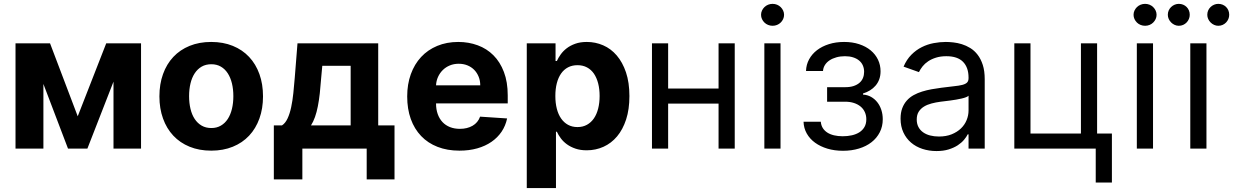

<svg xmlns="http://www.w3.org/2000/svg" viewBox="-20 -770 6390 995"><path d="M530.5 -545.5H710.9V0H568.2V-346.9L432.9 0H332.4L204.9 -334.9V0H60.4V-545.5H239.3L382.8 -167.3Z M1074.6 10.7Q1012.4 10.7 962.7 -9.6Q913 -29.8 878.2 -66.9Q843.4 -104 824.8 -155.9Q806.1 -207.7 806.1 -270.6Q806.1 -334.2 824.8 -386Q843.4 -437.9 878.2 -475Q913 -512.1 962.7 -532.3Q1012.4 -552.6 1074.6 -552.6Q1136.7 -552.6 1186.4 -532.3Q1236.2 -512.1 1271 -475Q1305.8 -437.9 1324.4 -386Q1343 -334.2 1343 -270.6Q1343 -207.7 1324.4 -155.9Q1305.8 -104 1271 -66.9Q1236.2 -29.8 1186.4 -9.6Q1136.7 10.7 1074.6 10.7ZM1075.3 -106.5Q1103.3 -106.5 1124.6 -119Q1146 -131.4 1160.3 -153.4Q1174.7 -175.4 1182 -205.8Q1189.3 -236.2 1189.3 -271.7Q1189.3 -307.5 1182 -337.7Q1174.7 -367.9 1160.3 -390.1Q1146 -412.3 1124.6 -424.7Q1103.3 -437.1 1075.3 -437.1Q1046.5 -437.1 1025 -424.7Q1003.6 -412.3 989 -390.1Q974.4 -367.9 967.2 -337.7Q959.9 -307.5 959.9 -271.7Q959.9 -236.2 967.2 -205.8Q974.4 -175.4 989 -153.4Q1003.6 -131.4 1025 -119Q1046.5 -106.5 1075.3 -106.5Z M1399.1 -120H1441.1Q1458.8 -131.4 1470.3 -156.2Q1481.9 -181.1 1489 -214.7Q1496.1 -248.2 1500.2 -287.6Q1504.3 -327.1 1507.5 -367.2L1521.7 -545.5H1940V-120H2024.5V159.8H1880.3V0H1546.9V159.8H1399.1ZM1797.2 -120V-429H1650.2L1644.5 -367.2Q1641.3 -323.5 1637.3 -286.6Q1633.2 -249.6 1627.1 -218.9Q1621.1 -188.2 1612.4 -163.7Q1603.7 -139.2 1591.6 -120Z M2360.8 10.7Q2297.9 10.7 2247.7 -8.9Q2197.4 -28.4 2162.5 -65Q2127.5 -101.6 2108.8 -153.4Q2090.2 -205.3 2090.2 -270.2Q2090.2 -333.5 2109 -385.5Q2127.8 -437.5 2162.3 -474.6Q2196.7 -511.7 2245.7 -532.1Q2294.7 -552.6 2354.8 -552.6Q2408.7 -552.6 2455.6 -535.3Q2502.5 -518.1 2537.1 -483.5Q2571.7 -448.9 2591.4 -397Q2611.2 -345.2 2611.2 -275.6V-234H2239.7V-233.7Q2239.7 -203.1 2248.4 -178.8Q2257.1 -154.5 2273.1 -137.4Q2289.1 -120.4 2312 -111.3Q2334.9 -102.3 2363.3 -102.3Q2401.3 -102.3 2429 -118.3Q2456.7 -134.2 2468 -165.5L2608 -156.2Q2600.1 -118.3 2579.4 -87.5Q2558.6 -56.8 2527 -35Q2495.4 -13.1 2453.5 -1.2Q2411.6 10.7 2360.8 10.7ZM2468.8 -327.8Q2468.8 -352.3 2460.4 -372.7Q2452.1 -393.1 2437.5 -408Q2422.9 -422.9 2402.3 -431.3Q2381.7 -439.6 2357.2 -439.6Q2332 -439.6 2311.1 -430.9Q2290.1 -422.2 2274.7 -407Q2259.2 -391.7 2250 -371.4Q2240.8 -351.2 2239.7 -327.8Z M2709.9 -545.5H2859V-453.8H2865.8Q2873.2 -470.5 2885.7 -487.9Q2898.1 -505.3 2916.7 -519.7Q2935.4 -534.1 2961.1 -543.3Q2986.9 -552.6 3021 -552.6Q3065.7 -552.6 3105.8 -535.2Q3146 -517.8 3176.1 -482.6Q3206.3 -447.4 3224.1 -394.9Q3241.8 -342.3 3241.8 -272Q3241.8 -203.5 3224.8 -151.1Q3207.7 -98.7 3177.9 -63.2Q3148.1 -27.7 3107.6 -9.4Q3067.1 8.9 3020.6 8.9Q2987.6 8.9 2962.2 0.2Q2936.8 -8.5 2918 -22.2Q2899.1 -35.9 2886.4 -53.1Q2873.6 -70.3 2865.8 -87.4H2861.2V204.5H2709.9ZM2858 -272.7Q2858 -236.2 2865.6 -206.5Q2873.2 -176.8 2888 -155.7Q2902.7 -134.6 2924 -123Q2945.3 -111.5 2972.7 -111.5Q3000.4 -111.5 3021.8 -123.4Q3043.3 -135.3 3057.9 -156.6Q3072.4 -177.9 3079.9 -207.6Q3087.4 -237.2 3087.4 -272.7Q3087.4 -308.2 3079.9 -337.5Q3072.4 -366.8 3058.1 -388Q3043.7 -409.1 3022.2 -420.6Q3000.7 -432.2 2972.7 -432.2Q2945 -432.2 2923.7 -421Q2902.3 -409.8 2887.8 -389Q2873.2 -368.3 2865.6 -338.8Q2858 -309.3 2858 -272.7Z M3442.5 -311.1H3703.8V-545.5H3787.6V0H3703.8V-233H3442.5V0H3358.7V-545.5H3442.5Z M3941.1 -545.5H4024.9V0H3941.1ZM3983.7 -636.4Q3971.6 -636.4 3960.6 -640.8Q3949.6 -645.2 3941.6 -653.1Q3933.6 -660.9 3928.8 -671.2Q3924 -681.5 3924 -693.2Q3924 -704.9 3928.8 -715.2Q3933.6 -725.5 3941.6 -733.3Q3949.6 -741.1 3960.6 -745.6Q3971.6 -750 3983.7 -750Q3996.1 -750 4006.9 -745.6Q4017.8 -741.1 4025.7 -733.3Q4033.7 -725.5 4038.5 -715.2Q4043.3 -704.9 4043.3 -693.2Q4043.3 -681.5 4038.5 -671.2Q4033.7 -660.9 4025.7 -653.1Q4017.8 -645.2 4006.9 -640.8Q3996.1 -636.4 3983.7 -636.4Z M4233.7 -139.2Q4235.1 -120.7 4243.8 -106.7Q4252.5 -92.7 4267.2 -83.1Q4282 -73.5 4302.4 -68.7Q4322.8 -63.9 4347.3 -63.9Q4372.5 -63.9 4394.7 -68.9Q4416.9 -73.9 4433.6 -84.5Q4450.3 -95.2 4459.9 -111.9Q4469.5 -128.6 4469.5 -152Q4469.5 -172.2 4461.8 -189.1Q4454.2 -206 4439.8 -217.9Q4425.4 -229.8 4405.4 -236.3Q4385.3 -242.9 4360.1 -242.9H4266.3V-318.2H4360.1Q4385.3 -318.2 4403.6 -324.2Q4421.9 -330.3 4434.1 -340.9Q4446.4 -351.6 4452.2 -366.1Q4458.1 -380.7 4458.1 -397.7Q4458.1 -415.8 4451.5 -430.8Q4445 -445.7 4432.2 -456.3Q4419.4 -467 4400.9 -472.8Q4382.5 -478.7 4358.7 -478.7Q4334.9 -478.7 4314.5 -473Q4294 -467.3 4278.9 -457.2Q4263.8 -447.1 4255 -433.1Q4246.1 -419 4245 -402H4157Q4158 -435 4173.1 -462.7Q4188.2 -490.4 4214.3 -510.3Q4240.4 -530.2 4276.1 -541.4Q4311.8 -552.6 4354.4 -552.6Q4397.7 -552.6 4432.5 -541Q4467.3 -529.5 4492 -509.1Q4516.7 -488.6 4530 -460.8Q4543.3 -432.9 4543.3 -400.6Q4543.3 -377.5 4536.4 -358.8Q4529.5 -340.2 4517.2 -326Q4505 -311.8 4488.5 -301.7Q4471.9 -291.5 4452.4 -285.5V-279.8Q4475.5 -278.4 4494.3 -267.8Q4513.1 -257.1 4526.6 -239.9Q4540.1 -222.7 4547.4 -200.1Q4554.7 -177.6 4554.7 -152Q4554.7 -114.7 4539.2 -84.5Q4523.8 -54.3 4496.4 -33Q4469.1 -11.7 4431.3 -0.2Q4393.5 11.4 4348.7 11.4Q4305 11.4 4268.1 0.4Q4231.2 -10.7 4204 -30.4Q4176.8 -50.1 4161 -77.9Q4145.2 -105.8 4144.2 -139.2Z M4833.1 12.8Q4794.4 12.8 4760.3 1.6Q4726.2 -9.6 4701.2 -31.1Q4676.1 -52.6 4661.6 -83.8Q4647 -115.1 4647 -154.8Q4647 -186.1 4655.7 -209.2Q4664.4 -232.2 4679.5 -249.1Q4694.6 -266 4715 -277.2Q4735.4 -288.4 4758.9 -295.6Q4782.3 -302.9 4807.9 -307.5Q4833.5 -312.1 4858.7 -315.3Q4896 -320.3 4922.6 -323Q4949.2 -325.6 4966.3 -329.9Q4983.3 -334.2 4991.3 -342Q4999.3 -349.8 4999.3 -365.1V-367.9Q4999.3 -420.5 4970.7 -449.6Q4942.1 -478.7 4884.2 -478.7Q4854.4 -478.7 4831 -471.4Q4807.5 -464.1 4790.1 -452.4Q4772.7 -440.7 4761 -426Q4749.3 -411.2 4742.2 -396.3L4662.6 -424.7Q4678.6 -462 4703.3 -486.7Q4728 -511.4 4757.3 -525.9Q4786.6 -540.5 4818.5 -546.5Q4850.5 -552.6 4881.4 -552.6Q4898.8 -552.6 4920.5 -550.2Q4942.1 -547.9 4964.5 -541Q4986.9 -534.1 5008.3 -521Q5029.8 -507.8 5046.3 -486.3Q5062.9 -464.8 5073 -433.8Q5083.1 -402.7 5083.1 -359.4V0H4999.3V-73.9H4995Q4988.6 -60.7 4975.9 -45.5Q4963.1 -30.2 4943.4 -17.2Q4923.7 -4.3 4896.3 4.3Q4869 12.8 4833.1 12.8ZM4845.9 -62.5Q4883.2 -62.5 4911.8 -74Q4940.3 -85.6 4959.9 -104.4Q4979.4 -123.2 4989.3 -147.5Q4999.3 -171.9 4999.3 -197.4V-274.1Q4995.7 -269.9 4986.2 -266.2Q4976.6 -262.4 4963.4 -259.4Q4950.3 -256.4 4934.8 -253.7Q4919.4 -251.1 4904.5 -249.1Q4889.6 -247.2 4876.4 -245.6Q4863.3 -244 4854.4 -242.9Q4829.9 -239.7 4807.5 -233.8Q4785.2 -228 4768.1 -217.5Q4751.1 -207 4740.9 -190.9Q4730.8 -174.7 4730.8 -150.6Q4730.8 -128.9 4739.3 -112.4Q4747.9 -95.9 4763.3 -84.7Q4778.8 -73.5 4799.9 -68Q4821 -62.5 4845.9 -62.5Z M5665.5 -78.1H5742.2V176.1H5658.4V0H5236.5V-545.5H5320.3V-78.1H5581.7V-545.5H5665.5Z M5871.4 -545.5H5955.3V0H5871.4ZM5914.1 -636.4Q5902 -636.4 5891 -640.8Q5880 -645.2 5872 -653.1Q5864 -660.9 5859.2 -671.2Q5854.4 -681.5 5854.4 -693.2Q5854.4 -704.9 5859.2 -715.2Q5864 -725.5 5872 -733.3Q5880 -741.1 5891 -745.6Q5902 -750 5914.1 -750Q5926.5 -750 5937.3 -745.6Q5948.2 -741.1 5956.1 -733.3Q5964.1 -725.5 5968.9 -715.2Q5973.7 -704.9 5973.7 -693.2Q5973.7 -681.5 5968.9 -671.2Q5964.1 -660.9 5956.1 -653.1Q5948.2 -645.2 5937.3 -640.8Q5926.5 -636.4 5914.1 -636.4Z M6148.4 -545.5H6232.2V0H6148.4ZM6088.8 -636.4Q6077.8 -636.4 6067.5 -641Q6057.2 -645.6 6049.2 -653.6Q6041.2 -661.6 6036.6 -671.9Q6032 -682.2 6032 -693.2Q6032 -705.6 6036.6 -715.9Q6041.2 -726.2 6049.2 -733.8Q6057.2 -741.5 6067.5 -745.7Q6077.8 -750 6088.8 -750Q6101.2 -750 6111.5 -745.7Q6121.8 -741.5 6129.4 -733.8Q6137.1 -726.2 6141.3 -715.9Q6145.6 -705.6 6145.6 -693.2Q6145.6 -682.2 6141.3 -671.9Q6137.1 -661.6 6129.4 -653.6Q6121.8 -645.6 6111.5 -641Q6101.2 -636.4 6088.8 -636.4ZM6293.3 -636.4Q6282.3 -636.4 6272 -641Q6261.7 -645.6 6253.7 -653.6Q6245.7 -661.6 6241.1 -671.9Q6236.5 -682.2 6236.5 -693.2Q6236.5 -705.6 6241.1 -715.9Q6245.7 -726.2 6253.7 -733.8Q6261.7 -741.5 6272 -745.7Q6282.3 -750 6293.3 -750Q6305.8 -750 6316.1 -745.7Q6326.3 -741.5 6334 -733.8Q6341.6 -726.2 6345.9 -715.9Q6350.1 -705.6 6350.1 -693.2Q6350.1 -682.2 6345.9 -671.9Q6341.6 -661.6 6334 -653.6Q6326.3 -645.6 6316.1 -641Q6305.8 -636.4 6293.3 -636.4Z"/></svg>

Font: Fast_Sans
Style: Regular
Weight: 400
Designer: Rasmus Andersson
Foundry: rsms
Version: Version 3.018;git-588b23468